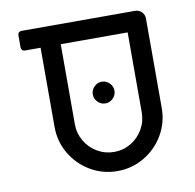

<svg xmlns="http://www.w3.org/2000/svg" viewBox="-70 -650 745 732"><g transform="rotate(-10 302.5 -284.0)"><path d="M120 -197V-503H59Q53 -503 49 -507Q45 -511 45 -517V-565Q45 -571 49 -575Q53 -579 59 -579H499Q514 -579 524.5 -568.5Q535 -558 535 -543V-197Q535 -140 507 -92.5Q479 -45 431.5 -17Q384 11 328 11Q271 11 223.5 -17Q176 -45 148 -92.5Q120 -140 120 -197ZM457 -193V-503H198V-193Q198 -158 215.5 -128Q233 -98 263 -80.5Q293 -63 328 -63Q363 -63 392.5 -80.5Q422 -98 439.5 -128Q457 -158 457 -193ZM285 -293Q285 -310 297.5 -322.5Q310 -335 327 -335Q344 -335 356.5 -322.5Q369 -310 369 -293Q369 -276 356.5 -263.5Q344 -251 327 -251Q310 -251 297.5 -263.5Q285 -276 285 -293Z"/></g></svg>

Font: Miriam Libre
Style: Regular
Weight: 400
Version: Version 1.000